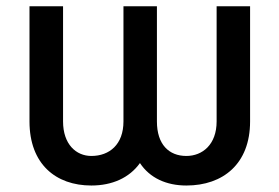

<svg xmlns="http://www.w3.org/2000/svg" viewBox="-20 -565 865 595"><path d="M71.4 -188.6C71.4 -56.8 152.7 9.9 263.1 9.9C327.1 9.9 380.7 -13.5 413.7 -59.7C444.2 -13.5 495.4 9.9 557.5 9.9C671.2 9.9 755 -57.2 755 -188.6V-545.5H651.3V-188.6C651.3 -117.2 607.6 -81.7 557.5 -81.7C503.6 -81.7 466.3 -117.2 466.3 -188.6V-545.5H362.6V-188.6C362.6 -117.2 319.2 -81.7 263.1 -81.7C215.9 -81.7 175.4 -117.9 175.4 -188.6V-545.5H71.4Z"/></svg>

Font: Magic Ui Pro Medium
Style: Regular
Weight: 500
Designer: Stefan Endress, Andreas Faust
Version: Version 1.000;FEAKit 1.0